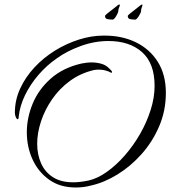

<svg xmlns="http://www.w3.org/2000/svg" viewBox="-20 -760 756 852"><path d="M316 72Q246 72 197.5 37Q149 2 124 -53.5Q99 -109 99 -173Q99 -237 125 -300Q151 -363 205 -411Q259 -459 341 -478Q352 -480 363 -481.5Q374 -483 387 -483Q409 -483 430 -477Q451 -471 466 -455Q477 -445 477 -441Q477 -437 475 -437Q472 -437 467.5 -440Q463 -443 458 -444Q440 -451 418 -451Q412 -451 406.5 -450.5Q401 -450 396 -449Q337 -435 290.5 -401Q244 -367 211.5 -320Q179 -273 162 -221.5Q145 -170 145 -122Q145 -75 162 -36Q179 3 214.5 26Q250 49 305 49Q320 49 337 47Q354 45 373 41Q413 32 454.5 2.5Q496 -27 534 -70.5Q572 -114 601.5 -165.5Q631 -217 648.5 -272Q666 -327 666 -379Q666 -479 610.5 -528.5Q555 -578 461 -578Q399 -578 337.5 -555.5Q276 -533 232 -501Q187 -470 150.5 -427.5Q114 -385 91 -337.5Q68 -290 63 -242Q63 -231 58 -231Q54 -231 50 -240.5Q46 -250 46 -260Q46 -316 69.5 -367Q93 -418 133 -461Q173 -504 224 -535.5Q275 -567 330.5 -584.5Q386 -602 439 -602Q519 -603 581.5 -573Q644 -543 680 -486Q716 -429 716 -348Q716 -269 686.5 -200Q657 -131 608.5 -76.5Q560 -22 501.5 14Q443 50 385 63Q366 68 349.5 70Q333 72 316 72ZM480 -673Q469 -673 457.5 -675Q446 -677 446 -689Q446 -692 456.5 -700.5Q467 -709 479 -718Q491 -727 493 -729Q505 -740 510 -740Q512 -740 512 -738Q512 -734 508.5 -726.5Q505 -719 505 -712Q505 -704 495.5 -688.5Q486 -673 480 -673ZM580 -673Q569 -673 558 -675Q547 -677 547 -689Q547 -692 557.5 -700.5Q568 -709 580 -718Q592 -727 594 -729Q606 -740 611 -740Q612 -740 612 -738Q612 -734 609 -726.5Q606 -719 606 -712Q606 -704 596 -688.5Q586 -673 580 -673Z"/></svg>

Font: Allura
Style: Regular
Weight: 400
Designer: Robert E. Leuschke
Foundry: Robert E. Leuschke
Version: Version 1.110